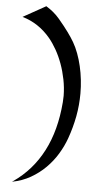

<svg xmlns="http://www.w3.org/2000/svg" viewBox="-64 -880 587 1078"><g transform="rotate(5 229.0 -340.5)"><path d="M152.3 -840.3Q197.8 -812.5 228.5 -775.9Q260.7 -737.8 283 -707.3Q305.2 -676.8 318.8 -653.3Q335 -625.5 347.4 -592Q359.9 -558.6 368.4 -521.7Q377 -484.9 381.3 -446Q385.7 -407.2 385.7 -368.7Q385.7 -303.2 373.8 -239.5Q361.8 -175.8 339.4 -112.8Q323.2 -67.4 296.6 -23.4Q270 20.5 233.4 57.1Q196.8 93.8 149.9 120.6Q103 147.5 45.9 158.2L53.2 153.3Q158.2 80.6 218.5 -35.4Q278.8 -151.4 291.5 -311.5Q293 -329.6 293 -347.7Q292.5 -394.5 283.4 -439.7Q274.4 -484.9 259.5 -525.9Q244.6 -566.9 224.6 -602.3Q204.6 -637.7 182.1 -664.6Q117.2 -742.2 24.4 -769Z"/></g></svg>

Font: MedievalSharp
Style: Regular
Weight: 500
Version: Version 1.0